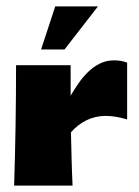

<svg xmlns="http://www.w3.org/2000/svg" viewBox="-20 -578 433 598"><path d="M200 -280Q211 -299 224.5 -318.5Q238 -338 254.5 -354Q271 -370 291 -380Q311 -390 335 -390Q358 -390 376 -383V-206Q359 -211 342.5 -214Q326 -217 309 -217Q277 -217 249.5 -203.5Q222 -190 201 -166Q202 -124 203 -83Q204 -42 206 0H24Q30 -187 30 -375H200ZM181 -424H108L152 -558H285Z"/></svg>

Font: CAT Rhythmus
Style: Regular
Weight: 400
Designer: Peter Wiegel nach alter Vorlage
Foundry: Peter Wiegel
Version: 1.000